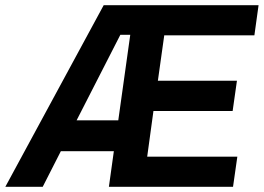

<svg xmlns="http://www.w3.org/2000/svg" viewBox="-48 -717 1012 737"><path d="M-27.5 0H116L185.5 -136.5H389L370 0H846.5L863 -115.5H517L541 -291H845L861.5 -407H558L582.5 -581.5H928.5L944.5 -697H350ZM246 -255 414 -583.5H452L406 -255Z"/></svg>

Font: HK Grotesk
Style: Bold Italic
Weight: 700
Italic angle: -16°
Designer: Alfredo Marco Pradil
Foundry: Hanken Design Co.
Version: Version 3.001;FEAKit 1.0